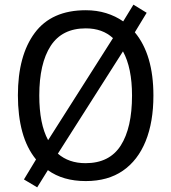

<svg xmlns="http://www.w3.org/2000/svg" viewBox="-20 -769 736 826"><path d="M640 -358Q640 -244 606.5 -161.5Q573 -79 508.5 -34.5Q444 10 349 10Q251 10 186 -37L140 37L83 3L135 -83Q95 -132 76 -201.5Q57 -271 57 -359Q57 -530 129.5 -627.5Q202 -725 349 -725Q396 -725 436.5 -712.5Q477 -700 510 -677L554 -749L611 -714L560 -630Q640 -534 640 -358ZM149 -358Q149 -236 187 -166L466 -605Q421 -647 349 -647Q247 -647 198 -571.5Q149 -496 149 -358ZM548 -358Q548 -477 509 -548L229 -108Q276 -67 348 -67Q451 -67 499.5 -143Q548 -219 548 -358Z"/></svg>

Font: Noto Sans Sinhala UI SemiCondensed
Style: Regular
Weight: 400
Width: 4
Designer: Jelle Bosma - Monotype Design Team
Foundry: Monotype Imaging Inc.
Version: Version 2.006; ttfautohint (v1.8.4.7-5d5b)